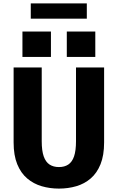

<svg xmlns="http://www.w3.org/2000/svg" viewBox="-20 -1096 690 1127"><path d="M326 11Q272.6 11 224.7 -3Q176.9 -17 139.7 -48.5Q102.5 -79.9 81.2 -132.1Q59.9 -184.2 59.9 -260V-700H224.9V-267.1Q224.9 -211.4 236.6 -178.1Q248.4 -144.9 271 -130.1Q293.6 -115.4 326 -115.4Q358.4 -115.4 380.8 -130.1Q403.2 -144.9 414.7 -178.1Q426.1 -211.4 426.1 -267.1V-700H591.1V-260Q591.1 -184.2 570.1 -132.1Q549 -79.9 512.3 -48.5Q475.6 -17 427.8 -3Q379.9 11 326 11ZM111.7 -911.1H279V-761.9H111.7ZM372.1 -911.1H539.4V-761.9H372.1ZM160.6 -986.4V-1076H489.6V-986.4Z"/></svg>

Font: Trispace Thin
Style: Regular
Weight: 100
Designer: Tyler Finck
Foundry: Etcetera Type Company
Version: Version 1.210